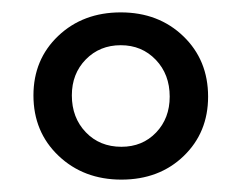

<svg xmlns="http://www.w3.org/2000/svg" viewBox="-20 -683 389 310"><path d="M34 -529Q34 -587 74 -625Q114 -663 175 -663Q236 -663 276 -624.5Q316 -586 316 -527Q316 -469 276.5 -431Q237 -393 176 -393Q115 -393 74.5 -431.5Q34 -470 34 -529ZM176 -446Q210 -446 232 -469Q254 -492 254 -527Q254 -563 231.5 -586.5Q209 -610 175 -610Q141 -610 118.5 -587Q96 -564 96 -529Q96 -493 118.5 -469.5Q141 -446 176 -446Z"/></svg>

Font: EauTestInfant Medium
Style: Regular
Weight: 500
Designer: Christian Thalmann (Catharsis Fonts)
Version: Version 0.001;PS 000.001;hotconv 1.0.88;makeotf.lib2.5.64775